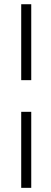

<svg xmlns="http://www.w3.org/2000/svg" viewBox="-20 -694 245 915"><path d="M128.9 -673.8V-312H81.1V-673.8ZM128.9 -161.1V201.2H81.1V-161.1Z"/></svg>

Font: Linux Biolinum O
Style: Regular
Weight: 400
Designer: Philipp H. Poll
Foundry: Philipp H. Poll
Version: Version 1.0.4